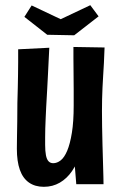

<svg xmlns="http://www.w3.org/2000/svg" viewBox="-20 -710 462 740"><path d="M149 10Q115 10 91.5 -6.5Q68 -23 56.5 -55.5Q45 -88 45 -137Q45 -155 45.5 -181.5Q46 -208 46.5 -242Q47 -276 47 -314Q48 -344 48.5 -370Q49 -396 49.5 -421Q50 -446 50 -470.5Q50 -495 50 -520L170 -526Q169 -501 167.5 -476.5Q166 -452 165 -425.5Q164 -399 162 -368Q160 -337 158 -297Q157 -275 156 -254Q155 -233 154.5 -215Q154 -197 154 -180.5Q154 -164 154 -152Q154 -128 157 -112Q160 -96 167 -88.5Q174 -81 185 -81Q200 -81 214 -92Q228 -103 239 -129Q250 -155 257 -198Q264 -241 264 -303L316 -306Q315 -254 308.5 -206Q302 -158 289.5 -118.5Q277 -79 257.5 -50.5Q238 -22 210.5 -6Q183 10 149 10ZM274 0 265 -111Q265 -162 264.5 -209.5Q264 -257 264 -303Q264 -332 264 -364.5Q264 -397 263.5 -428Q263 -459 263 -485.5Q263 -512 263 -529L383 -527Q382 -494 380.5 -467Q379 -440 377.5 -416.5Q376 -393 375 -371Q374 -349 373.5 -327.5Q373 -306 373 -282Q373 -257 373.5 -223Q374 -189 375 -152.5Q376 -116 377 -83.5Q378 -51 378.5 -29Q379 -7 379 0ZM266 -574 162 -576 74 -645 102 -689 214 -636 328 -690 360 -647Z"/></svg>

Font: Truculenta ExtraBold
Style: Regular
Weight: 800
Version: Version 1.002